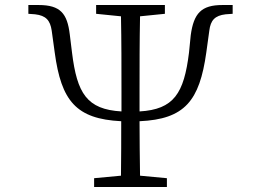

<svg xmlns="http://www.w3.org/2000/svg" viewBox="-20 -745 1040 765"><path d="M355 0H645V-35L538 -45C537 -118 536 -189 536 -262C716 -270 775 -343 802 -536L814 -623C819 -664 836 -683 879 -688L907 -690V-725H866C782 -725 752 -692 740 -605L733 -535C713 -373 673 -309 536 -301C536 -309 536 -317 536 -325V-381C536 -479 536 -583 538 -680L637 -690V-725H363V-690L462 -680C464 -582 464 -477 464 -381V-325C464 -317 464 -308 464 -301C326 -309 287 -373 267 -535L258 -608C248 -691 221 -725 134 -725H93V-690L120 -688C163 -683 180 -664 186 -623L198 -536C224 -343 283 -271 463 -262C463 -189 463 -118 462 -45L355 -35Z"/></svg>

Font: Kiri Minchoo Light
Style: Regular
Weight: 300
Designer: Ryoko NISHIZUKA 西塚涼子 (kana & ideographs); Frank Grießhammer (Latin, Greek & Cyrillic);
akenotsuki.com/eyeben/fonts/ (U+
Foundry: Adobe
akenotsuki.com/eyeben/fonts/
Version: Version 4.002;hotconv 1.0.119;makeotfexe 2.5.65604